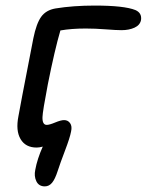

<svg xmlns="http://www.w3.org/2000/svg" viewBox="-20 -537 524 686"><path d="M140.1 128.9Q118.7 128.9 109.9 110.6Q101.1 92.3 106 69.8Q112.8 31.7 132.8 -13.2Q121.1 -9.8 110.8 -9.8Q71.3 -9.8 53.5 -40Q35.6 -70.3 45.9 -122.1Q49.3 -142.1 59.8 -196.8Q70.3 -251.5 82.8 -315.7Q95.2 -379.9 99.1 -399.9Q109.9 -453.1 127.2 -477.1Q144.5 -501 178.2 -506.8Q241.2 -517.1 318.8 -517.1Q423.8 -517.1 463.9 -501Q487.3 -490.7 483.9 -465.8Q480.5 -447.3 460.7 -438.2Q440.9 -429.2 414.1 -429.2Q396 -429.2 358.4 -432.1Q320.8 -435.1 286.1 -435.1Q234.9 -435.1 195.8 -428.2Q175.8 -360.4 150.9 -235.8Q132.3 -138.7 131.8 -118.7Q130.9 -90.8 147 -90.8Q156.7 -90.8 177.2 -99.4Q197.8 -107.9 209 -107.9Q222.7 -107.9 230.5 -96.9Q238.3 -85.9 233.9 -66.9Q230 -45.4 212.4 0.7Q194.8 46.9 186 74.2Q176.8 103 166 116Q155.3 128.9 140.1 128.9Z"/></svg>

Font: Shantell Sans Bouncy
Style: Italic
Weight: 400
Italic angle: -11.31°
Designer: Stephen Nixon, Anya Danilova, Shantell Martin
Foundry: Arrow Type
Version: Version 1.006;[9816181b4]